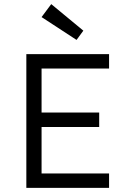

<svg xmlns="http://www.w3.org/2000/svg" viewBox="-20 -913 620 933"><path d="M108 0V-650H510V-580H182V-366H462V-296H182V-70H510V0ZM352 -719 182 -830 229 -893 385 -764Z"/></svg>

Font: Sometype Mono
Style: Regular
Weight: 400
Monospace: yes
Designer: Ryoichi Tsunekawa
Foundry: Dharma Type
Version: Version 1.000; ttfautohint (v1.8.3)